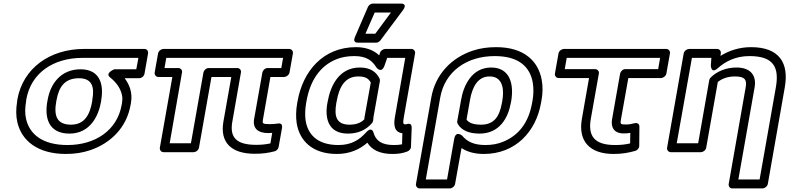

<svg xmlns="http://www.w3.org/2000/svg" viewBox="-20 -827 4419 1075"><path d="M358 -15C216 -15 145 -77 126 -161C119 -190 120 -223 126 -259L127 -269C153 -419 279 -503 442 -503H755L743 -439H620C620 -439 565 -418 597 -393C631 -366 657 -331 664 -289C666 -276 665 -263 663 -249L661 -239C636 -97 513 -15 358 -15ZM77 -269 76 -259C69 -217 69 -179 77 -143C101 -39 191 35 349 35C398 35 443 28 485 14C599 -25 689 -112 711 -239L713 -249C724 -311 703 -355 678 -389H760C771 -389 786 -399 789 -414L809 -528C811 -539 804 -553 789 -553H451C260 -553 108 -446 77 -269ZM431 -439C319 -439 262 -356 247 -269L245 -259C229 -170 250 -79 369 -79C484 -79 532 -177 546 -259L547 -269C561 -351 542 -439 431 -439ZM422 -389C495 -389 510 -341 497 -269L496 -259C483 -183 452 -129 378 -129C296 -129 281 -181 295 -259L297 -269C310 -341 343 -389 422 -389Z M1415 -16C1301 -16 1265 -59 1281 -147L1329 -421C1332 -436 1320 -446 1309 -446H1148C1133 -446 1121 -432 1119 -421L1049 -25H930L999 -421C1002 -436 990 -446 979 -446H901L911 -503H1565L1555 -446H1478C1463 -446 1451 -432 1449 -421L1403 -162C1393 -108 1425 -82 1480 -82C1488 -82 1496 -83 1504 -83L1494 -24C1469 -19 1446 -16 1415 -16ZM1407 34C1450 34 1484 29 1518 20C1529 17 1538 7 1540 -4L1559 -111C1564 -141 1539 -136 1533 -135C1523 -133 1506 -132 1489 -132C1448 -132 1448 -136 1453 -162L1494 -396H1571C1582 -396 1598 -406 1601 -421L1620 -528C1622 -539 1614 -553 1599 -553H895C884 -553 868 -543 865 -528L846 -421C844 -410 852 -396 867 -396H945L875 0C873 11 881 25 896 25H1065C1076 25 1091 15 1094 0L1164 -396H1275L1231 -147C1210 -29 1275 34 1407 34Z M1964 -513C2033 -513 2064 -487 2087 -450C2087 -450 2115 -411 2133 -460L2148 -503H2249L2191 -171C2186 -142 2180 -87 2233 -81L2231 -19C2217 -16 2204 -15 2184 -15C2114 -15 2084 -42 2072 -82C2072 -82 2064 -123 2030 -86C1993 -45 1949 -15 1875 -15C1755 -15 1703 -76 1691 -153C1687 -182 1688 -214 1694 -250L1696 -260C1716 -376 1772 -458 1863 -495C1892 -507 1926 -513 1964 -513ZM1646 -260 1644 -250C1637 -210 1636 -172 1641 -138C1656 -42 1726 35 1866 35C1938 35 1993 10 2037 -28C2061 12 2108 35 2176 35C2208 35 2233 32 2261 21C2271 17 2281 7 2281 -5L2285 -111C2286 -143 2261 -133 2254 -131H2250C2237 -131 2235 -136 2241 -171L2304 -528C2306 -539 2298 -553 2283 -553H2137C2127 -553 2113 -545 2108 -533L2103 -517C2075 -544 2033 -563 1973 -563C1788 -563 1675 -427 1646 -260ZM2105 -387C2088 -422 2056 -449 1995 -449C1876 -449 1830 -343 1815 -260L1813 -250C1798 -167 1816 -79 1928 -79C1987 -79 2031 -101 2062 -137C2066 -141 2068 -147 2069 -151C2071 -161 2070 -167 2071 -171L2107 -373C2108 -378 2107 -384 2105 -387ZM2056 -365 2021 -171C2020 -166 2020 -163 2020 -159C2003 -142 1979 -129 1937 -129C1863 -129 1850 -176 1863 -250L1865 -260C1879 -340 1911 -399 1986 -399C2028 -399 2044 -386 2056 -365ZM2078 -757H2169L2081 -638H2026ZM2067 -807C2057 -807 2045 -799 2040 -788L1967 -619C1953 -587 1982 -588 1985 -588H2086C2094 -588 2104 -593 2110 -601L2236 -770C2266 -811 2221 -807 2221 -807Z M2750 -513C2888 -513 2948 -450 2963 -364C2968 -333 2968 -298 2961 -260L2959 -250C2940 -141 2884 -68 2796 -33C2767 -21 2734 -15 2698 -15C2630 -15 2594 -36 2568 -67C2568 -67 2532 -99 2523 -49L2483 178H2364L2445 -282C2471 -427 2593 -513 2750 -513ZM3009 -250 3011 -260C3019 -303 3020 -343 3013 -380C2994 -485 2914 -563 2758 -563C2711 -563 2667 -557 2626 -543C2509 -504 2418 -412 2395 -282L2309 203C2307 214 2315 228 2330 228H2499C2510 228 2525 218 2528 203L2564 2C2594 22 2635 35 2689 35C2866 35 2981 -90 3009 -250ZM2730 -449C2620 -449 2575 -345 2562 -270L2540 -148C2539 -143 2541 -137 2543 -133C2564 -97 2606 -79 2665 -79C2777 -79 2825 -167 2840 -250L2842 -260C2858 -352 2838 -449 2730 -449ZM2674 -129C2629 -129 2605 -140 2592 -157L2612 -270C2625 -342 2656 -399 2721 -399C2739 -399 2752 -395 2762 -389C2794 -369 2803 -324 2792 -260L2790 -250C2777 -177 2748 -129 2674 -129Z M3424 -15C3308 -15 3271 -65 3288 -162L3333 -415C3336 -430 3323 -440 3312 -440H3142L3153 -503H3676L3665 -440H3481C3466 -440 3454 -426 3452 -415L3407 -160C3399 -117 3416 -80 3471 -80C3486 -80 3499 -81 3509 -83L3508 -24C3482 -18 3457 -15 3424 -15ZM3416 35C3464 35 3500 28 3536 18C3548 15 3559 3 3559 -10L3560 -117C3560 -138 3543 -140 3532 -137C3511 -132 3505 -130 3480 -130C3453 -130 3452 -134 3457 -160L3498 -390H3681C3692 -390 3708 -400 3711 -415L3731 -528C3733 -539 3725 -553 3710 -553H3137C3126 -553 3110 -543 3107 -528L3087 -415C3085 -404 3093 -390 3108 -390H3278L3238 -162C3216 -39 3279 35 3416 35Z M4104 -449C4044 -449 3994 -427 3960 -394C3955 -389 3952 -384 3951 -378L3889 -25H3769L3854 -503H3963L3960 -461C3960 -461 3960 -410 4000 -446C4041 -483 4099 -513 4176 -513C4310 -513 4344 -452 4324 -338L4233 178H4114L4205 -338C4217 -408 4179 -449 4104 -449ZM4095 -399C4150 -399 4163 -381 4155 -338L4060 203C4058 214 4065 228 4080 228H4249C4260 228 4276 218 4279 203L4374 -338C4398 -474 4344 -563 4185 -563C4118 -563 4061 -543 4014 -514L4016 -530C4017 -542 4008 -553 3995 -553H3838C3827 -553 3811 -543 3808 -528L3715 0C3713 11 3721 25 3736 25H3905C3916 25 3931 15 3934 0L3999 -368C4020 -385 4051 -399 4095 -399Z"/></svg>

Font: Asimov
Style: XWidOuIt
Weight: 500
Designer: Google
Version: Version 2.000980; 2014